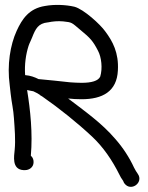

<svg xmlns="http://www.w3.org/2000/svg" viewBox="-20 -689 596 772"><path d="M95 -505C99 -517 105 -527 109 -538C123 -574 134 -595 172 -599H173C191 -603 213 -605 234 -603C271 -599 267 -599 304 -568C343 -536 354 -524 374 -485C388 -459 393 -414 383 -381C375 -364 349 -356 308 -356C293 -356 278 -357 262 -358C221 -363 175 -367 135 -371C119 -379 103 -385 81 -387C78 -430 84 -471 95 -505ZM23 -311C27 -275 34 -248 36 -214C39 -172 43 -127 39 -86C37 -63 26 -8 74 -5H81C97 -5 115 -16 115 -37C115 -46 113 -55 104 -63C112 -153 102 -246 89 -327C96 -325 105 -324 114 -322C122 -318 133 -313 140 -308V-307L150 -301C219 -253 290 -196 350 -140C395 -98 431 -45 460 13C464 21 468 29 475 38L479 47L480 48C506 84 559 45 534 10C528 1 525 -3 519 -15C500 -56 474 -96 443 -131C388 -195 322 -241 254 -293C271 -291 289 -290 308 -290C392 -290 450 -321 454 -406C458 -477 433 -523 403 -563C384 -590 317 -652 279 -662C244 -670 199 -672 161 -665C97 -655 69 -613 47 -565C21 -508 8 -428 19 -347Z"/></svg>

Font: Stray Cat
Style: ExBd
Weight: 800
Version: Version 1.0